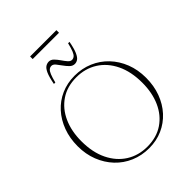

<svg xmlns="http://www.w3.org/2000/svg" viewBox="-282 -1178 1337 1337"><g transform="rotate(-45 386.5 -509.0)"><path d="M380.5 -715Q454 -715 516.5 -688.2Q579 -661.5 625.5 -612.5Q672 -563.5 697.8 -497.5Q723.5 -431.5 723.5 -353Q723.5 -274 699 -207.8Q674.5 -141.5 629.8 -92.5Q585 -43.5 524.8 -16.8Q464.5 10 392.5 10Q319 10 256.2 -16.8Q193.5 -43.5 147.2 -92.5Q101 -141.5 75 -207.5Q49 -273.5 49 -352Q49 -431 73.8 -497.2Q98.5 -563.5 143 -612.5Q187.5 -661.5 248.2 -688.2Q309 -715 380.5 -715ZM390.5 -6.5Q482 -6.5 547 -50.5Q612 -94.5 646.2 -171Q680.5 -247.5 680.5 -346.5Q680.5 -456 642.2 -534.8Q604 -613.5 536.5 -656Q469 -698.5 382.5 -698.5Q291 -698.5 226 -654.5Q161 -610.5 126.5 -534Q92 -457.5 92 -358.5Q92 -249 130.5 -170.2Q169 -91.5 236.2 -49Q303.5 -6.5 390.5 -6.5ZM523 -906.5Q512 -848 498.8 -819Q485.5 -790 471 -780.5Q456.5 -771 441 -771Q420 -771 403.5 -787.2Q387 -803.5 372.5 -824.2Q358 -845 344.5 -861.2Q331 -877.5 315.5 -877.5Q302 -877.5 291.5 -868.8Q281 -860 272 -838Q263 -816 253 -776H239Q250 -834.5 263.2 -863.5Q276.5 -892.5 291.8 -902Q307 -911.5 323.5 -911.5Q343.5 -911.5 359.5 -895.2Q375.5 -879 389.8 -858Q404 -837 417.8 -821Q431.5 -805 446.5 -805Q460 -805 470.8 -813.8Q481.5 -822.5 490.5 -844.5Q499.5 -866.5 509 -906.5ZM257 -1003V-1028.5H516V-1003Z"/></g></svg>

Font: Newsreader 60pt ExtraLight
Style: Regular
Weight: 250
Designer: Hugues Gentile
Foundry: Production Type
Version: Version 1.003